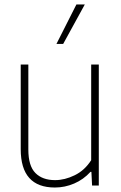

<svg xmlns="http://www.w3.org/2000/svg" viewBox="-20 -828 540 857"><path d="M72.5 -162V-540H106.5V-160.5Q106.5 -87.5 138 -55.8Q169.5 -24 226 -24Q269 -24 313.5 -45.8Q358 -67.5 387 -113V-540H421V0H391L388 -61H384Q352.5 -26.5 311 -8.8Q269.5 9 225 9Q72.5 9 72.5 -162ZM232 -632 321 -808H358.5L262 -632Z"/></svg>

Font: Encode Sans Semi Condensed Thin
Style: Regular
Weight: 250
Width: 4
Designer: Multiple Designers
Foundry: Impallari Type
Version: Version 2.000